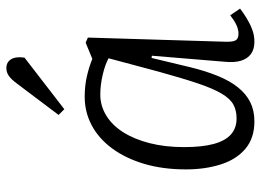

<svg xmlns="http://www.w3.org/2000/svg" viewBox="-128 -677 819 603"><g transform="rotate(-90 281.5 -375.5)"><path d="M452 -80Q451 -55 456 -45.5Q461 -36 477 -36Q491 -36 505.5 -43Q520 -50 535 -62L556 -31Q543 -21 526 -10.5Q509 0 490.5 7Q472 14 452 14Q429 14 414 3.5Q399 -7 392.5 -27.5Q386 -48 389 -79L408 -308L401 -309L372 -188Q360 -139 344.5 -101Q329 -63 308.5 -37.5Q288 -12 262 1Q236 14 202 14Q149 14 115.5 -14.5Q82 -43 66.5 -92Q51 -141 51 -201Q51 -274 68.5 -332.5Q86 -391 117 -433Q148 -475 189.5 -497Q231 -519 279 -519Q314 -519 344 -512Q374 -505 398 -495L449 -516L465 -509ZM211 -42Q236 -42 254.5 -52Q273 -62 289 -89Q305 -116 321 -163.5Q337 -211 358 -287L400 -444Q380 -455 348 -462.5Q316 -470 286 -470Q251 -470 220.5 -451.5Q190 -433 168 -398.5Q146 -364 133.5 -315.5Q121 -267 121 -207Q121 -150 131 -113.5Q141 -77 161 -59.5Q181 -42 211 -42ZM320 -731Q334 -750 345 -757.5Q356 -765 369 -765Q388 -765 397 -750Q406 -735 402 -708L240 -583L222 -601Z"/></g></svg>

Font: Literata 18pt Light
Style: Italic
Weight: 300
Italic angle: -2°
Designer: Latin by Veronika Burian and Jose Scaglione. Greek by Irene Vlachou. Cyrillic by Vera Evstafieva
Foundry: TypeTogether
Version: Version 3.103;gftools[0.9.29]